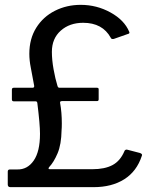

<svg xmlns="http://www.w3.org/2000/svg" viewBox="-20 -772 655 792"><path d="M23 0Q12 0 12 -11V-64Q12 -73 21 -73H51Q93 -72 119 -109.5Q145 -147 145 -220Q145 -259 134 -347Q133 -354 127 -354H37Q29 -354 29 -362V-402Q29 -410 37 -410H114Q122 -410 121 -418L107 -493Q101 -523 101 -550Q101 -612 129.5 -657.5Q158 -703 206.5 -727.5Q255 -752 313 -752Q379 -752 436 -720.5Q493 -689 513 -641L514 -638Q514 -634 510 -632.5Q506 -631 505 -631L451 -612Q449 -611 445 -611Q439 -611 437 -616Q403 -678 323 -678Q267 -678 230.5 -645.5Q194 -613 194 -558Q194 -525 201 -486Q208 -447 217 -418Q219 -410 225 -410H380Q387 -410 387 -404V-362Q387 -355 380 -355H236Q226 -355 228 -347Q235 -308 235 -263Q235 -245 234 -235Q233 -176 217.5 -139.5Q202 -103 183 -83Q176 -74 186 -74H361Q412 -74 444 -91Q476 -108 493 -148Q494 -152 498 -154Q502 -156 507 -154L557 -141Q569 -137 565 -129Q544 -65 492.5 -32.5Q441 0 366 0Z"/></svg>

Font: Libre Franklin
Style: Regular
Weight: 400
Designer: Pablo Impallari, Rodrigo Fuenzalida
Foundry: Impallari Type
Version: Version 1.001; ttfautohint (v1.4.1)